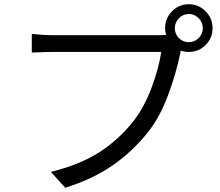

<svg xmlns="http://www.w3.org/2000/svg" viewBox="-20 -851 1040 906"><path d="M764 -686Q759 -703 759 -718Q759 -765 792 -798Q825 -831 871 -831Q917 -831 950 -798Q983 -765 983 -718Q983 -672 950.5 -639Q918 -606 871 -606Q851 -606 833 -612L831 -601Q811 -504 773.5 -403Q736 -302 682 -232Q609 -139 514 -72.5Q419 -6 288 35L220 -40Q358 -74 450 -133.5Q542 -193 610 -280Q660 -344 694.5 -435.5Q729 -527 741 -606H229Q205 -606 130 -603V-691Q184 -685 230 -685H731Q752 -685 764 -686ZM937 -718Q937 -745 917.5 -765Q898 -785 871 -785Q844 -785 824.5 -765Q805 -745 805 -718Q805 -691 824 -671.5Q843 -652 871 -652Q898 -652 917.5 -671.5Q937 -691 937 -718Z"/></svg>

Font: Noto Sans SC
Style: Regular
Weight: 400
Designer: Ryoko NISHIZUKA ____ (kana & ideographs); Paul D. Hunt (Latin, Greek & Cyrillic); Wenlong ZHANG ___ (bopomofo); Sandoll 
Foundry: Adobe Systems Incorporated
Version: Version 1.004